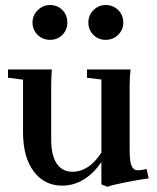

<svg xmlns="http://www.w3.org/2000/svg" viewBox="-20 -713 611 749"><path d="M175.3 -693.4Q204.1 -693.4 223.4 -673.8Q242.7 -654.3 242.7 -625Q242.7 -596.7 223.4 -577.1Q204.1 -557.6 175.3 -557.6Q146.5 -557.6 126.7 -577.1Q106.9 -596.7 106.9 -625Q106.9 -653.3 127.2 -673.3Q147.5 -693.4 175.3 -693.4ZM392.1 -693.4Q421.4 -693.4 441.2 -673.8Q460.9 -654.3 460.9 -625Q460.9 -596.7 440.9 -577.1Q420.9 -557.6 392.1 -557.6Q363.3 -557.6 344 -577.1Q324.7 -596.7 324.7 -625Q324.7 -653.3 344.5 -673.3Q364.3 -693.4 392.1 -693.4ZM223.1 11.2Q153.3 11.2 111.6 -44.2Q69.8 -99.6 69.8 -198.2V-402.3L11.2 -409.7V-441.9H182.1Q179.7 -407.7 179.7 -377V-167.5Q179.7 -107.9 200.9 -75.4Q222.2 -43 262.7 -43Q327.1 -43 375.5 -117.7V-402.8L319.3 -409.7V-441.9H489.3Q485.8 -410.2 485.8 -377V-126.5Q485.8 -81.5 493.7 -65.2Q501.5 -48.8 515.1 -48.8Q535.2 -48.8 551.8 -54.2L560.1 -17.1Q522.5 -12.2 471.7 -2.2Q420.9 7.8 398.9 15.6L375.5 6.3V-81.1Q345.7 -36.6 306.4 -12.7Q267.1 11.2 223.1 11.2Z"/></svg>

Font: Elstob 10pt SemiBold
Style: Regular
Weight: 600
Designer: Peter S. Baker
Version: Version 1.015